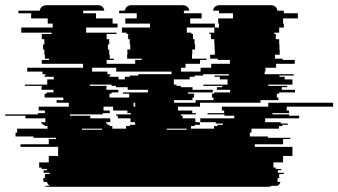

<svg xmlns="http://www.w3.org/2000/svg" viewBox="-118 -720 1304 740"><path d="M1166 -309H987V-294H996V-284H932V-279H997V-274H1035V-264H904V-249H964V-244H991V-239H970V-234H957V-224H851V-209H845V-194H914V-189H1001V-184H973V-164H864V-154H1009V-119H973V-94H936V-74H945V-69H966V-64H953V-54H976V-49H958V-34H952V-27Q952 -22 951 -19H963Q960 -9 952 -4H929Q924 0 915 0H66Q57 0 52 -4H74Q65 -10 63 -19H50Q49 -22 49 -27V-34H55V-49H73V-54H50V-64H63V-69H42V-74H33V-94H70V-119H106V-154H-39V-164H70V-184H98V-189H11V-194H-58V-209H-52V-224H65V-234H54V-239H46V-244H41V-249H57V-264H-20V-274H-98V-279H28V-284H55V-294H31V-309H147V-324H100V-334H126V-344H54V-359H62V-364H88V-374H42V-384H43V-389H-22V-394H64V-414H89V-424H54V-429H57V-434H46V-444H-13V-459H202V-474H43V-489H71V-494H55V-509H53V-529H48V-549H53V-569H43V-589H81V-594H-36V-614H85V-629H66V-649H2V-669H-47V-679H35Q40 -700 62 -700H258Q281 -700 284 -679H202Q202 -678 202.5 -676.5Q203 -675 203 -673V-669H252V-649H316V-629H335V-614H214V-594H331V-589H293V-569H303V-549H298V-529H303V-509H305V-494H321V-489H293V-474H403V-489H428V-494H372V-509H373V-529H384V-549H382V-569H376V-589H370V-594H352V-614H460V-629H365V-649H409V-669H341V-673Q341 -677 342 -679H363Q368 -700 389 -700H585Q607 -700 612 -679H590Q591 -677 591 -673V-669H659V-649H615V-629H710V-614H726V-629H723V-649H780V-669H726V-673Q726 -677 727 -679H703Q707 -700 729 -700H925Q948 -700 951 -679H975Q976 -677 976 -673V-669H1030V-649H973V-629H976V-614H958V-594H939V-589H945V-569H958V-549H959V-529H960V-509H942V-494H971V-489H1018V-474H946V-459H905V-444H902V-434H1014V-429H959V-424H979V-414H1009V-394H916V-389H989V-384H968V-374H1019V-364H958V-359H949V-344H955V-334H886V-324H653V-309H568V-294H623V-284H637V-279H580V-274H586V-264H635V-249H652V-244H653V-239H632V-234H618V-224H707V-234H720V-239H741V-244H714V-249H654V-264H785V-274H747V-279H682V-284H746V-294H737V-309H916V-324H1166ZM622 -494H678V-489H653V-474H597V-459H580V-444H655V-459H696V-474H768V-489H721V-494H692V-509H710V-529H709V-549H708V-569H695V-589H689V-594H708V-614H602V-594H620V-589H626V-569H632V-549H634V-529H623V-509H622ZM304 -429V-424H339V-414H363V-424H382V-429H415V-434H543V-444H330V-459H237V-444H296V-434H307V-429ZM729 -424H709V-429H764V-434H665V-429H632V-424H613V-414H552V-394H562V-389H579V-384H624V-374H702V-364H606V-359H630V-344H624V-334H553V-324H636V-334H705V-344H699V-359H708V-364H769V-374H718V-384H739V-389H666V-394H759V-414H729ZM304 -359V-344H380V-359H356V-364H452V-374H374V-384H329V-389H312V-394H228V-389H293V-384H292V-374H338V-364H312V-359ZM397 -309H403V-324H397ZM296 -239H304V-234H315V-224H368V-234H382V-239H403V-244H402V-249H385V-264H336V-274H330V-279H387V-284H373V-294H318V-309H281V-294H305V-284H278V-279H152V-274H230V-264H307V-249H291V-244H296ZM275 -224H198V-220H275ZM525 -224V-220H601V-224Z"/></svg>

Font: Rubik Glitch
Style: Regular
Weight: 400
Designer: Hubert and Fischer, NaN
Foundry: Hubert and Fischer, NaN
Version: Version 2.200